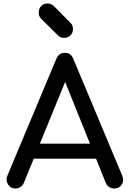

<svg xmlns="http://www.w3.org/2000/svg" viewBox="-20 -1085 743 1105"><path d="M69 0Q41 0 26 -24Q11 -48 23 -75L304 -746Q319 -781 353 -781Q389 -781 402 -746L684 -73Q695 -45 680.5 -22.5Q666 0 637 0Q622 0 608.5 -8.5Q595 -17 589 -32L341 -648H369L117 -32Q110 -16 96.5 -8Q83 0 69 0ZM122 -172 162 -258H554L594 -172ZM349 -867Q327 -867 314 -881L216 -978Q203 -991 203 -1013Q203 -1035 217 -1050Q231 -1065 253 -1065Q274 -1065 290 -1050L387 -952Q400 -939 400 -918Q400 -896 385.5 -881.5Q371 -867 349 -867Z"/></svg>

Font: Comfortaa
Style: Bold
Weight: 700
Designer: Johan Aakerlund
Foundry: Johan Aakerlund
Version: Version 3.104; ttfautohint (v1.8.1.43-b0c9)